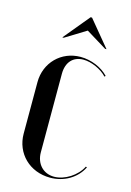

<svg xmlns="http://www.w3.org/2000/svg" viewBox="-107 -726 537 789"><g transform="rotate(15 161.5 -331.0)"><path d="M87 -561H93L181 -615L269 -561H275L184 -671H178ZM36 -357V-138C36 -54 100 9 187 9C246 9 298 -21 323 -71L318 -73C297 -31 247 1 202 1C156 1 124 -33 124 -82V-416C124 -465 151 -495 195 -495C229 -495 272 -476 296 -450L300 -454C272 -484 226 -503 181 -503C99 -503 36 -440 36 -357Z"/></g></svg>

Font: Moniqa SemBd Display
Style: Regular
Weight: 600
Designer: Rajesh Rajput
Foundry: Rajesh Rajput
Version: Version 1.000